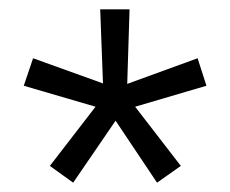

<svg xmlns="http://www.w3.org/2000/svg" viewBox="-20 -756 494 412"><path d="M137 -364 87 -400 185 -527 31 -572 51 -631 201 -577 195 -736H258L253 -576L404 -631L423 -572L270 -527L368 -400L317 -364L228 -497Z"/></svg>

Font: Winston
Style: Regular
Weight: 400
Designer: Original fonts by Vernon Adams / Changes by Cristiano Sobral
Foundry: Original fonts by Vernon Adams / Changes by Cristiano Sobral
Version: Version 2.503;July 17, 2020;FontCreator 13.0.0.2655 64-bit